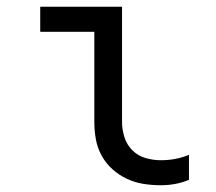

<svg xmlns="http://www.w3.org/2000/svg" viewBox="-20 -540 640 568"><path d="M456 8Q430 8 404.5 4Q379 0 355.5 -11Q332 -22 312.5 -39.5Q293 -57 280.5 -80Q268 -103 263.5 -128.5Q259 -154 259 -180V-446H99V-520H341V-180Q341 -157 348 -134.5Q355 -112 371.5 -95.5Q388 -79 410.5 -72.5Q433 -66 456 -66Q478 -66 499 -70Q520 -74 539 -82V-8Q520 0 499 4Q478 8 456 8Z"/></svg>

Font: Iosevka Extended
Style: Regular
Weight: 400
Width: 7
Monospace: yes
Designer: Belleve Invis
Foundry: Belleve Invis
Version: Version 32.5.0; ttfautohint (v1.8.4)